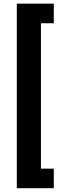

<svg xmlns="http://www.w3.org/2000/svg" viewBox="-20 -846 316 1031"><path d="M268.9 -721.1V-826.4H70.2V164.6H268.9V59.6H199.8V-721.1Z"/></svg>

Font: Vazirmatn NL
Style: Regular
Weight: 400
Designer: Saber Rastikerdar
Foundry: Saber Rastikerdar
Version: Version 33.003